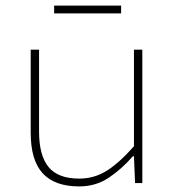

<svg xmlns="http://www.w3.org/2000/svg" viewBox="-20 -656 640 688"><path d="M264 12Q176 12 133 -35Q90 -82 90 -180V-478H120V-184Q120 -99 154 -57.5Q188 -16 264 -16Q318 -16 363 -44.5Q408 -73 460 -132V-478H490V0H464L460 -96H456Q416 -50 369.5 -19Q323 12 264 12ZM174 -608V-636H414V-608Z"/></svg>

Font: Source Code Pro ExtraLight
Style: Regular
Weight: 200
Monospace: yes
Designer: Paul D. Hunt, Teo Tuominen
Foundry: Adobe
Version: Version 1.026;hotconv 1.1.0;makeotfexe 2.6.0